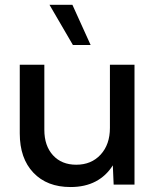

<svg xmlns="http://www.w3.org/2000/svg" viewBox="-20 -752 638 782"><path d="M527.8 0H442.9L439.5 -78.6Q412.6 -35.6 369.4 -12.9Q326.2 9.8 267.1 9.8Q171.4 9.8 116 -48.6Q60.5 -106.9 60.5 -208.5V-488.3H160.6V-223.1Q160.6 -158.2 195.8 -119.6Q231 -81.1 290.5 -81.1Q352.1 -81.1 389.9 -122.3Q427.7 -163.6 427.7 -231V-488.3H527.8ZM349.1 -568.8H276.9L181.6 -732.4H274.9Z"/></svg>

Font: Kumbh Sans Medium
Style: Regular
Weight: 500
Version: Version 1.005